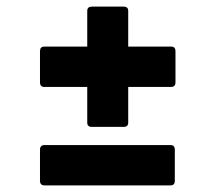

<svg xmlns="http://www.w3.org/2000/svg" viewBox="-20 -577 612 581"><path d="M258 -193Q244 -193 244 -206V-314H114Q101 -314 101 -328V-422Q101 -436 114 -436H244V-544Q244 -557 258 -557H354Q368 -557 368 -544V-436H498Q511 -436 511 -422V-328Q511 -314 498 -314H368V-206Q368 -193 354 -193ZM115 -16Q101 -16 101 -30V-124Q101 -138 115 -138H496Q509 -138 509 -124V-30Q509 -16 496 -16Z"/></svg>

Font: Sofia Sans Semi Condensed Black
Style: Italic
Weight: 900
Italic angle: -9°
Version: Version 4.100